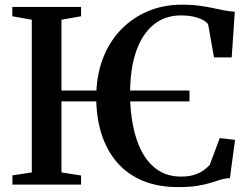

<svg xmlns="http://www.w3.org/2000/svg" viewBox="-20 -772 1044 803"><path d="M772.5 -393.5V-348H134V-393.5ZM113 -51V-689.5L31.5 -704V-743H319V-704L237 -689.5V-51L319 -38V0H32V-38.5ZM725 10.5Q640 10.5 576 -16.5Q512 -43.5 469 -93.5Q426 -143.5 404.2 -212.5Q382.5 -281.5 382.5 -365Q382.5 -452.5 409 -523.8Q435.5 -595 484 -646Q532.5 -697 598 -724.8Q663.5 -752.5 741 -752.5Q781 -752.5 812.5 -748.2Q844 -744 869.8 -738.5Q895.5 -733 918.2 -728.5Q941 -724 962 -723L949 -532H875L850.5 -670.5Q844 -680 829 -688.2Q814 -696.5 790.8 -702Q767.5 -707.5 736 -707.5Q671.5 -707.5 624 -670Q576.5 -632.5 550.2 -559.5Q524 -486.5 524 -379Q524 -310 536 -247.8Q548 -185.5 573.5 -137.2Q599 -89 639.5 -61.2Q680 -33.5 737.5 -33.5Q770 -33.5 793 -41Q816 -48.5 831.5 -59.8Q847 -71 857 -82L899 -194.5L963 -187L941.5 -27Q920.5 -26 901.8 -20.2Q883 -14.5 860.2 -7.2Q837.5 0 805.2 5.2Q773 10.5 725 10.5Z"/></svg>

Font: Merriweather 72pt SemiBold
Style: Regular
Weight: 600
Version: Version 2.100